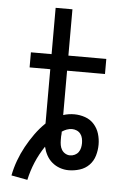

<svg xmlns="http://www.w3.org/2000/svg" viewBox="-56 -777 612 888"><g transform="rotate(5 250.0 -333.0)"><path d="M105 69 30 55Q37 19 49.5 -15Q62 -49 79.5 -81Q97 -113 118.5 -143Q140 -173 166 -198V-450H70V-520H166V-735H244V-520H420V-450H244V-244Q256 -248 269 -250Q282 -252 295 -252Q321 -252 345.5 -243.5Q370 -235 387 -216Q404 -197 411.5 -172.5Q419 -148 419 -122Q419 -96 411.5 -70.5Q404 -45 386 -26.5Q368 -8 342.5 0Q317 8 291 8Q270 8 250 1Q230 -6 214 -19.5Q198 -33 188 -51.5Q178 -70 173 -91Q148 -54 131 -13.5Q114 27 105 69ZM291 -61Q303 -61 313.5 -66Q324 -71 330.5 -80Q337 -89 339.5 -100Q342 -111 342 -122Q342 -133 339.5 -144.5Q337 -156 330 -165Q323 -174 312.5 -178.5Q302 -183 291 -183Q278 -183 266 -178.5Q254 -174 244 -167Q244 -162 244 -156Q244 -150 243 -145V-128Q243 -116 245 -104.5Q247 -93 253 -83Q259 -73 269.5 -67Q280 -61 291 -61Z"/></g></svg>

Font: Iosevka Fuck
Style: Regular
Weight: 400
Monospace: yes
Designer: Belleve Invis
Foundry: Belleve Invis
Version: Version 28.0.7; ttfautohint (v1.8.3)